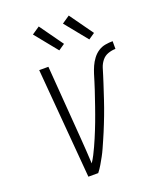

<svg xmlns="http://www.w3.org/2000/svg" viewBox="-163 -1003 904 1100"><g transform="rotate(-20 289.0 -453.0)"><path d="M182 0 126 -670H182L216 -223Q219 -184 221.5 -144.5Q224 -105 226 -65Q240 -86 250.5 -107Q261 -128 271 -149.5Q281 -171 290 -192.5Q299 -214 308 -236Q317 -258 325 -279.5Q333 -301 341 -323Q349 -345 356.5 -367Q364 -389 371.5 -411Q379 -433 386.5 -455Q394 -477 400.5 -499Q407 -521 414 -543Q421 -565 430.5 -586.5Q440 -608 455 -628Q470 -648 490 -661Q510 -674 533 -678Q556 -682 578 -682V-635Q556 -635 533 -627Q510 -619 495 -600Q480 -581 473 -559Q466 -537 459.5 -515Q453 -493 445.5 -471Q438 -449 431 -427Q424 -405 416.5 -383Q409 -361 401.5 -339.5Q394 -318 385.5 -296Q377 -274 368.5 -252.5Q360 -231 351 -209.5Q342 -188 332.5 -166.5Q323 -145 313.5 -123.5Q304 -102 292.5 -81Q281 -60 269 -39.5Q257 -19 242 0ZM456 -737 345 -874 392 -906 494 -763ZM273 -737 162 -874 209 -906 311 -763Z"/></g></svg>

Font: Lode Dark Term
Style: Italic
Weight: 400
Italic angle: -11°
Monospace: yes
Designer: Belleve Invis
Foundry: Belleve Invis
Version: Version 29.2.0